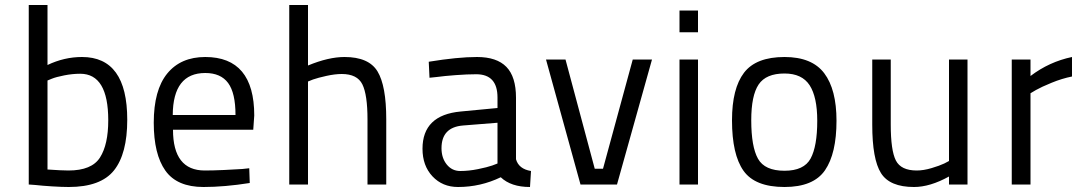

<svg xmlns="http://www.w3.org/2000/svg" viewBox="-20 -738 4336 768"><path d="M308 -510Q489 -510 489 -259Q489 -123 436 -56.5Q383 10 255 10Q228 10 188 7.5Q148 5 122 2L95 0V-718H170V-478Q237 -510 308 -510ZM254 -56Q347 -56 380 -108Q413 -160 413 -257Q413 -443 301 -443Q270 -443 237 -436.5Q204 -430 187 -423L170 -416V-60Q227 -56 254 -56Z M799 -56Q831 -56 875.5 -58Q920 -60 949 -62L977 -65L979 -6Q878 10 794 10Q688 10 641.5 -55.5Q595 -121 595 -247Q595 -378 649 -444Q703 -510 801 -510Q997 -510 997 -276L993 -219H672Q672 -56 799 -56ZM671 -278H922Q922 -366 892.5 -406Q863 -446 801 -446Q672 -446 671 -278Z M1212 0H1137V-718H1212V-476Q1294 -510 1358 -510Q1455 -510 1490 -452.5Q1525 -395 1525 -261V0H1450V-260Q1450 -359 1429.5 -400.5Q1409 -442 1347 -442Q1320 -442 1286 -434.5Q1252 -427 1232 -420L1212 -412Z M2044 -347V-101Q2055 -62 2104 -54L2100 10Q2024 10 1983 -29Q1902 10 1812 10Q1750 10 1710 -32.5Q1670 -75 1670 -143Q1670 -278 1823 -292L1970 -306V-348Q1970 -441 1885 -441Q1849 -441 1802.5 -437.5Q1756 -434 1727 -430L1698 -427L1695 -491Q1811 -510 1888 -510Q1967 -510 2005.5 -470.5Q2044 -431 2044 -347ZM1970 -247 1832 -236Q1746 -229 1746 -145Q1746 -106 1767 -80Q1788 -54 1821 -54Q1855 -54 1892 -61.5Q1929 -69 1949 -76L1970 -84Z M2164 -500H2242L2359 -63H2392L2511 -500H2588L2448 0H2302Z M2698 0V-500H2772V0ZM2698 -609V-696H2772V-609Z M3118 -510Q3228 -510 3277 -445Q3326 -380 3326 -255Q3326 -124 3280 -57Q3234 10 3118 10Q3000 10 2954 -55Q2908 -120 2908 -257Q2908 -384 2956 -447Q3004 -510 3118 -510ZM3118 -55Q3196 -55 3222.5 -104Q3249 -153 3249 -255Q3249 -350 3218.5 -397Q3188 -444 3118 -444Q3044 -444 3014.5 -400Q2985 -356 2985 -257Q2985 -151 3012 -103Q3039 -55 3118 -55Z M3776 -500H3850V0H3776V-32Q3700 10 3636 10Q3539 10 3504 -45.5Q3469 -101 3469 -239V-500H3543V-240Q3543 -136 3563.5 -96Q3584 -56 3647 -56Q3674 -56 3706 -65.5Q3738 -75 3757 -84L3776 -94Z M4027 0V-500H4102V-434Q4177 -491 4268 -510V-432Q4228 -424 4186.5 -407Q4145 -390 4124 -378L4102 -365V0Z"/></svg>

Font: TypoPRO Titillium Maps
Style: 400 wt
Weight: 400
Designer: Campivisivi
Foundry: Accademia di Belle Arti di Urbino and students of MA course of Visual design
Version: Version 001.001